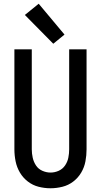

<svg xmlns="http://www.w3.org/2000/svg" viewBox="-20 -999 540 1027"><path d="M265 -765 325 -814 187 -979 113 -919ZM250 8Q282 8 314 0Q346 -8 372 -28Q398 -48 414.5 -76Q431 -104 437 -136Q443 -168 443 -200V-735H350V-200Q350 -178 345.5 -155.5Q341 -133 328 -114Q315 -95 294 -85.5Q273 -76 250 -76Q228 -76 206.5 -85.5Q185 -95 172.5 -114Q160 -133 155 -155.5Q150 -178 150 -200V-735H57V-200Q57 -168 63.5 -136Q70 -104 86.5 -76Q103 -48 129 -28Q155 -8 186.5 0Q218 8 250 8Z"/></svg>

Font: Iosevka SS08 Medium
Style: Regular
Weight: 500
Monospace: yes
Designer: Belleve Invis
Foundry: Belleve Invis
Version: Version 3.4.3; ttfautohint (v1.8.3)